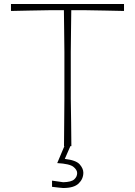

<svg xmlns="http://www.w3.org/2000/svg" viewBox="-20 -733 677 963"><path d="M301 0Q301.5 -61 302 -117Q302.5 -173 303 -238V-472Q302.5 -529.5 301.8 -579.8Q301 -630 300.5 -682H241Q177.5 -681 128.5 -680Q79.5 -679 35 -678V-713H602V-678Q558 -679 509 -680Q460 -681 396 -682H337.5Q337 -630 336.2 -579.8Q335.5 -529.5 335 -472V-238Q336 -173 336.8 -117Q337.5 -61 338 0ZM297 210Q292 210 275.2 208Q258.5 206 241 204V173Q255.5 175 270.8 177.2Q286 179.5 297 181Q337.5 180 352.2 166.8Q367 153.5 367 135Q367 119 348.2 103.8Q329.5 88.5 267 85L308 -12H333V0L305 64Q361.5 70.5 379.8 91.5Q398 112.5 398 133Q398 164.5 374.5 187.2Q351 210 297 210Z"/></svg>

Font: Commissioner Loud Thin
Style: Regular
Weight: 100
Designer: Kostas Bartsokas
Foundry: Kostas Bartsokas
Version: Version 1.000; ttfautohint (v1.8.3)